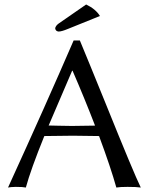

<svg xmlns="http://www.w3.org/2000/svg" viewBox="-20 -840 669 863"><path d="M367.2 -819.8Q410.2 -799.3 429.2 -768.1L285.2 -710Q256.8 -698.2 243.2 -698.2Q229.5 -699.7 228 -712.9Q230 -724.1 243.2 -733.9ZM407.2 -275.4Q360.8 -396 306.2 -522H304.2L198.7 -275.9Q211.9 -275.9 242.2 -274.9Q285.6 -273.9 303.2 -273.9Q346.2 -273.9 407.2 -275.4ZM179.2 -228.5Q118.2 -78.1 96.2 2.9Q83.5 0 50.8 0Q27.3 0.5 16.1 2.9Q186.5 -370.1 311 -658.2H338.9Q374 -574.2 455.6 -373Q582 -59.6 612.8 2.9Q594.7 0 553.2 0Q520 0 502.9 2.9Q478 -86.4 425.3 -228.5Q354 -230 308.1 -230Q251 -230 179.2 -228.5Z"/></svg>

Font: Linux Biolinum O
Style: Regular
Weight: 400
Designer: Philipp H. Poll
Foundry: Philipp H. Poll
Version: Version 1.0.4